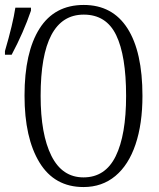

<svg xmlns="http://www.w3.org/2000/svg" viewBox="-55 -745 640 775"><path d="M44 -359Q44 -534 104.5 -629.5Q165 -725 283 -725Q399 -725 459.5 -630.5Q520 -536 520 -358Q520 -245 492 -162Q464 -79 410.5 -34.5Q357 10 282 10Q165 10 104.5 -89Q44 -188 44 -359ZM454 -358Q454 -520 414 -603Q374 -686 283 -686Q109 -686 109 -358Q109 -203 152.5 -116Q196 -29 282 -29Q370 -29 412 -114.5Q454 -200 454 -358ZM-35 -539Q-3 -648 7 -714H70V-702Q40 -614 -8 -524H-35Z"/></svg>

Font: Noto Serif CondLight
Style: Regular
Weight: 300
Width: 3
Designer: Monotype Design Team
Foundry: Monotype Imaging Inc.
Version: Version 1.001